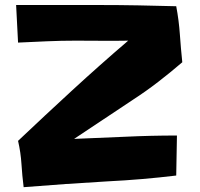

<svg xmlns="http://www.w3.org/2000/svg" viewBox="-20 -736 804 773"><path d="M713.9 -485.4Q666 -444.3 616.7 -406.2Q567.4 -368.2 514.6 -334L278.3 -176.8Q381.8 -180.7 484.9 -185.5Q587.9 -190.4 692.4 -190.4L689.5 -29.3Q551.8 -12.7 414.1 -5.9Q328.1 -1 243.7 4.9Q159.2 10.7 75.2 17.6Q69.3 -29.3 66.4 -75.7Q63.5 -122.1 52.7 -168.9Q162.1 -272.5 271.5 -373Q380.9 -473.6 496.1 -572.3Q442.4 -571.3 390.1 -571.8Q337.9 -572.3 285.2 -572.3Q226.6 -572.3 168.9 -569.8Q111.3 -567.4 52.7 -564.5L44.9 -715.8H382.8Q460 -715.8 536.1 -714.4Q612.3 -712.9 689.5 -710.9Q700.2 -654.3 704.1 -598.1Q708 -542 713.9 -485.4Z"/></svg>

Font: Slackey
Style: Regular
Weight: 400
Designer: Squid
Foundry: Font Diner, Inc DBA Sideshow
Version: Version 1.000